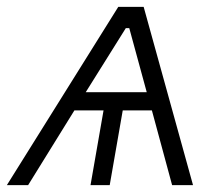

<svg xmlns="http://www.w3.org/2000/svg" viewBox="-43 -540 652 560"><path d="M376 -520H302L-23 0H39L174 -218H259L221 0H277L315 -218H400L459 0H520ZM207 -271 324 -458H334L385 -271Z"/></svg>

Font: Fixel Display Light
Style: Italic
Weight: 300
Italic angle: -10°
Designer: AlfaBravo + MacPaw
Foundry: Kyrylo Tkachov, Marchela Mozhyna, Serhii Makarenko, Maria Weinstein, Zakhar Kryvoshyya
Version: Version 1.210;Glyphs 3.2 (3217)